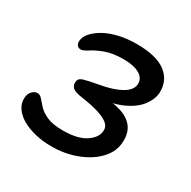

<svg xmlns="http://www.w3.org/2000/svg" viewBox="-122 -622 744 748"><g transform="rotate(30 250.0 -248.0)"><path d="M199 8Q159 8 124.5 -0.5Q90 -9 64.5 -24Q39 -39 25.5 -60Q12 -81 14 -105Q15 -122 25.5 -133.5Q36 -145 49 -145Q61 -145 70.5 -133.5Q80 -122 94.5 -106.5Q109 -91 135 -79.5Q161 -68 207 -68Q274 -68 309.5 -92.5Q345 -117 345 -148Q346 -165 331.5 -177.5Q317 -190 288 -199.5Q259 -209 212 -216Q174 -221 163.5 -231.5Q153 -242 155 -257Q156 -273 175 -279Q194 -285 239 -293Q298 -303 333.5 -323Q369 -343 370 -371Q371 -398 345 -412.5Q319 -427 275 -427Q225 -427 192 -414.5Q159 -402 139.5 -389Q120 -376 109 -376Q98 -376 92.5 -384Q87 -392 88 -403Q89 -421 104.5 -439Q120 -457 146.5 -472Q173 -487 209.5 -495.5Q246 -504 289 -504Q377 -504 419.5 -472Q462 -440 460 -384Q458 -353 435.5 -323.5Q413 -294 369 -273.5Q325 -253 257 -247L256 -262Q318 -262 357.5 -249.5Q397 -237 415.5 -211.5Q434 -186 432 -148Q431 -104 398.5 -68.5Q366 -33 313 -12.5Q260 8 199 8Z"/></g></svg>

Font: Shantell Sans
Style: Italic
Weight: 400
Italic angle: -11°
Designer: Stephen Nixon, Anya Danilova, Shantell Martin
Foundry: Arrow Type
Version: Version 1.011;[c5ecc13dd]